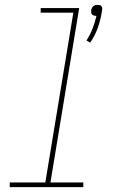

<svg xmlns="http://www.w3.org/2000/svg" viewBox="-20 -768 490 788"><path d="M350 -593 335 -602Q350 -625 360 -651Q370 -677 376 -703Q375 -703 374.5 -703Q374 -703 373 -703Q369 -703 364.5 -704.5Q360 -706 357.5 -709Q355 -712 354.5 -716.5Q354 -721 354 -726Q355 -730 357 -734.5Q359 -739 363 -742.5Q367 -746 371.5 -747Q376 -748 381 -748Q385 -748 389.5 -747Q394 -746 396.5 -742.5Q399 -739 399.5 -734.5Q400 -730 399 -726Q394 -691 382.5 -657Q371 -623 350 -593ZM20 0V-19H166L281 -716H147V-735H305L187 -19H322V0Z"/></svg>

Font: Iosevka Etoile Thin Oblique
Style: Regular
Weight: 100
Italic angle: -9°
Designer: Belleve Invis
Foundry: Belleve Invis
Version: Version 15.5.2; ttfautohint (v1.8.4)